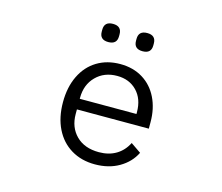

<svg xmlns="http://www.w3.org/2000/svg" viewBox="-107 -896 1214 1050"><g transform="rotate(15 500.0 -371.0)"><path d="M360 -698V-709Q360 -755 409 -755Q458 -755 458 -709V-698Q458 -652 409 -652Q360 -652 360 -698ZM554 -698V-709Q554 -755 603 -755Q652 -755 652 -709V-698Q652 -652 603 -652Q554 -652 554 -698ZM255 -271Q255 -356 286 -420Q317 -484 373.5 -518.5Q430 -553 505 -553Q578 -553 632.5 -519.5Q687 -486 716.5 -426Q746 -366 746 -289V-252H339V-226Q339 -151 386 -104Q433 -57 515 -57Q571 -57 612 -81.5Q653 -106 676 -152L734 -112Q706 -55 647.5 -21Q589 13 511 13Q434 13 376 -22Q318 -57 286.5 -121Q255 -185 255 -271ZM339 -318V-312H660V-322Q660 -397 617 -441.5Q574 -486 505 -486Q432 -486 385.5 -439Q339 -392 339 -318Z"/></g></svg>

Font: IBM Plex Sans JP
Style: Regular
Weight: 400
Designer: Mike Abbink; Paul van der Laan; Pieter van Rosmalen; Wujin Sim; Yejin Wi; Jinhee Kim; Boomi Park; Yona Kim; Kichan Ma
Foundry: Sandoll Inc.
Version: Version 1.000